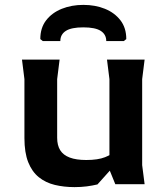

<svg xmlns="http://www.w3.org/2000/svg" viewBox="-20 -754 679 786"><path d="M285 12Q242 12 204.5 3Q167 -6 139 -28.5Q111 -51 95.5 -90Q80 -129 80 -189V-430L70 -510H224L214 -430V-190Q214 -159 226.5 -139Q239 -119 265.5 -109Q292 -99 333 -99Q381 -99 410 -110.5Q439 -122 457 -139V-86L379 1Q358 6 335 9Q312 12 285 12ZM452 0 428 -59V-430L418 -510H572L562 -430V-78L572 0ZM321 -734Q370 -734 409.5 -718Q449 -702 473 -671Q497 -640 497 -594L487 -586H415Q415 -613 392.5 -627.5Q370 -642 321 -642Q272 -642 249.5 -627.5Q227 -613 227 -586H155L145 -594Q145 -640 169 -671Q193 -702 233 -718Q273 -734 321 -734Z"/></svg>

Font: AR One Sans
Style: Bold
Weight: 700
Designer: Niteesh Yadav
Foundry: Niteesh Yadav
Version: Version 1.001;gftools[0.9.33]